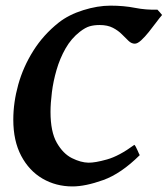

<svg xmlns="http://www.w3.org/2000/svg" viewBox="-20 -650 597 683"><path d="M334.5 -561Q314.9 -561 299.3 -556.6Q283.7 -552.2 264.2 -537.1Q233.4 -513.2 213.1 -477.5Q192.9 -441.9 181.2 -401.4Q169.4 -360.8 164.6 -321.8Q159.7 -282.7 159.7 -252Q159.7 -181.2 182.1 -142.1Q204.6 -103 236.1 -87.4Q267.6 -71.8 294.4 -71.3Q317.9 -70.8 360.6 -82.8Q403.3 -94.7 458 -134.8Q462.4 -130.9 468.8 -116Q475.1 -101.1 477.1 -98.1Q410.6 -32.2 347.2 -9.5Q283.7 13.2 237.8 13.2Q179.2 13.2 131.3 -14.6Q83.5 -42.5 55.4 -95.7Q27.3 -148.9 27.3 -224.1Q27.3 -285.6 44.9 -348.9Q62.5 -412.1 98.4 -469.2Q134.3 -526.4 189 -569.8Q224.6 -597.7 275.9 -613.8Q327.1 -629.9 373 -629.9Q420.4 -629.9 460 -622.1Q499.5 -614.3 540 -615.7Q544.4 -611.3 548.8 -606Q553.2 -600.6 556.6 -596.7Q548.3 -587.4 535.9 -570.6Q523.4 -553.7 509.5 -536.4Q495.6 -519 482.4 -506.8Q469.2 -494.6 459.5 -494.6Q447.8 -494.6 437.3 -504.6Q426.8 -514.6 413.8 -527.8Q400.9 -541 381.8 -551Q362.8 -561 334.5 -561Z"/></svg>

Font: Gentium Book Plus
Style: Bold Italic
Weight: 700
Italic angle: -8°
Designer: Victor Gaultney, Annie Olsen, Iska Routamaa, Becca Hirsbrunner
Foundry: SIL International
Version: Version 6.101